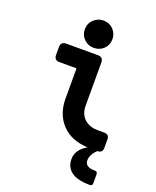

<svg xmlns="http://www.w3.org/2000/svg" viewBox="-170 -839 926 1142"><g transform="rotate(20 293.0 -268.5)"><path d="M283.7 -742.2Q321.3 -742.2 345.2 -717.8Q371.1 -691.4 371.1 -655.8Q371.1 -618.2 345.7 -593.8Q320.3 -569.3 283.7 -569.3Q247.6 -569.3 222.7 -593.3Q196.3 -618.7 196.3 -655.8Q196.3 -692.9 222.7 -717.8Q248.5 -742.2 283.7 -742.2ZM451.7 -0.5Q347.2 -5.9 289.6 -66.4Q229.5 -129.4 229.5 -228.5V-419.9H122.1Q87.9 -419.9 87.9 -453.6V-503.4Q87.9 -537.1 122.1 -537.1H322.3Q356.4 -537.1 356.4 -503.4V-230Q356.4 -177.2 389.2 -147Q421.4 -117.2 473.6 -117.2H514.6Q546.9 -117.2 546.9 -85.9V-31.2Q546.9 0 514.6 0Q477.1 34.7 477.1 71.8Q477.1 114.3 538.6 114.3Q557.1 114.3 557.1 131.3V188Q557.1 205.1 540 205.1Q473.6 204.6 438 185.5Q385.7 157.7 385.7 96.7Q385.7 37.1 451.7 -0.5Z"/></g></svg>

Font: Simply Mono
Style: Bold
Weight: 700
Designer: Wojciech Kalinowski "wmk69" (wmk69@o2.pl)
Foundry: Wojciech Kalinowski "wmk69" (wmk69@o2.pl)
Version: Version 1.0.0